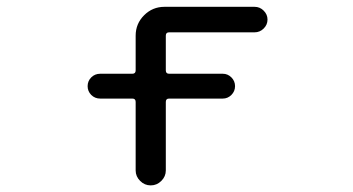

<svg xmlns="http://www.w3.org/2000/svg" viewBox="-20 -567 1040 566"><path d="M275.4 -276.4Q259.8 -276.4 249 -287.1Q238.3 -297.9 238.3 -313Q238.3 -328.1 249 -338.9Q259.8 -349.6 275.4 -349.6H370.1Q379.9 -349.6 379.9 -359.4V-461.9Q379.9 -497.1 404.8 -522Q429.7 -546.9 464.8 -546.9H730.5Q746.1 -546.9 757.3 -535.6Q768.6 -524.4 768.6 -509.3Q768.6 -494.1 757.3 -482.9Q746.1 -471.7 730.5 -471.7H478.5Q468.8 -471.7 468.8 -461.9V-359.4Q468.8 -349.6 478.5 -349.6H636.7Q651.4 -349.6 662.1 -338.9Q672.9 -328.1 672.9 -313Q672.9 -297.9 662.1 -287.1Q651.4 -276.4 636.7 -276.4H478.5Q468.8 -276.4 468.8 -266.6V-64.5Q468.8 -46.9 455.6 -33.7Q442.4 -20.5 424.3 -20.5Q406.2 -20.5 393.1 -33.7Q379.9 -46.9 379.9 -64.5V-266.6Q379.9 -276.4 370.1 -276.4Z"/></svg>

Font: Rounded-X Mgen+ 2m regular
Style: Regular
Weight: 400
Designer: [Source Han Sans]
Ryoko NISHIZUKA  (kana & ideographs); Paul D. Hunt (Latin, Greek & Cyrillic); Wenlong ZHANG  (bopomofo
Version: Version 1.059.20150602